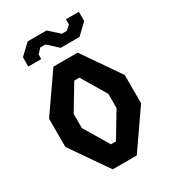

<svg xmlns="http://www.w3.org/2000/svg" viewBox="-222 -1063 1064 1182"><g transform="rotate(-30 310.0 -472.0)"><path d="M224.5 0H395.5L579 -265V-466L397 -730H224.5L41 -466V-265ZM292 -139 187 -315V-416L292.5 -591.5H329L433.5 -416V-315L328 -139ZM299 -944H165L91 -874V-808H183V-841L214 -873H250L321 -808H455L529 -878.5V-944H437V-907L406 -879.5H370.5Z"/></g></svg>

Font: Monaspace Krypton
Style: Bold
Weight: 700
Designer: Riley Cran & the Lettermatic Team
Foundry: Lettermatic
Version: Version 1.200 (Monaspace Krypton)